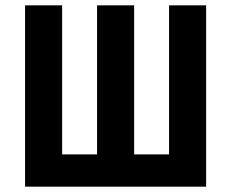

<svg xmlns="http://www.w3.org/2000/svg" viewBox="-20 -700 867 720"><path d="M74 -680H213V-121H344V-680H483V-121H614V-680H753V0H74Z"/></svg>

Font: Titillium Web[RUS by Daymarius]
Style: Bold
Weight: 700
Designer: Cyrillization by Daymarius
Foundry: Cyrillization by Daymarius
Version: Version 1.002 September 11, 2018